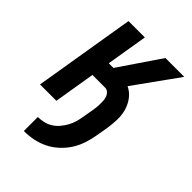

<svg xmlns="http://www.w3.org/2000/svg" viewBox="-215 -617 930 930"><g transform="rotate(45 250.0 -152.5)"><path d="M123 215V119Q142 119 162 114.5Q182 110 199.5 99Q217 88 230.5 72Q244 56 254 38Q264 20 269.5 0.5Q275 -19 278 -38L288 -96Q290 -108 291 -119.5Q292 -131 292 -143Q292 -155 291 -166Q290 -177 285.5 -187.5Q281 -198 272.5 -205Q264 -212 253 -212H166L131 0H19L105 -520H217L182 -308H214L358 -520H487L325 -294Q352 -281 370 -257.5Q388 -234 396.5 -204.5Q405 -175 404 -143.5Q403 -112 398 -80L388 -22Q383 9 373 40Q363 71 345.5 99Q328 127 302.5 150.5Q277 174 247 188.5Q217 203 185.5 209Q154 215 123 215Z"/></g></svg>

Font: Iosevka Term Curly
Style: Bold Italic
Weight: 700
Italic angle: -9°
Designer: Belleve Invis
Foundry: Belleve Invis
Version: Version 32.3.0